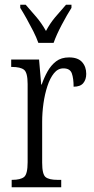

<svg xmlns="http://www.w3.org/2000/svg" viewBox="-20 -786 393 806"><path d="M29 0V-31H31Q66 -31 81 -43Q96 -55 96 -105V-433Q96 -481 81 -493Q66 -505 30 -505H27V-536H144L153 -431H155Q165 -460 179.5 -486Q194 -512 215.5 -528.5Q237 -545 270 -545Q307 -545 324.5 -525.5Q342 -506 342 -476Q342 -452 329.5 -437Q317 -422 289 -422Q289 -457 281.5 -478Q274 -499 246 -499Q223 -499 206.5 -478.5Q190 -458 179 -424.5Q168 -391 162.5 -352Q157 -313 157 -275V-103Q157 -54 171.5 -42.5Q186 -31 221 -31H237V0ZM141 -606Q133 -629 119.5 -655.5Q106 -682 91.5 -708Q77 -734 65 -753V-766H88Q112 -739 133.5 -713.5Q155 -688 173 -656Q190 -688 211.5 -713.5Q233 -739 257 -766H280V-753Q262 -725 239.5 -682.5Q217 -640 205 -606Z"/></svg>

Font: Noto Serif ExtraCondensed Light
Style: Regular
Weight: 300
Width: 2
Designer: Monotype Design Team
Foundry: Monotype Imaging Inc.
Version: Version 2.014; ttfautohint (v1.8.4.7-5d5b)